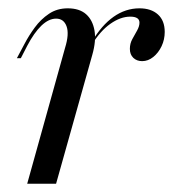

<svg xmlns="http://www.w3.org/2000/svg" viewBox="-20 -446 423 466"><path d="M46 0 137.9 -329.8Q148.4 -363.7 141.5 -382.3Q134.7 -400.8 116.1 -400.8Q98.4 -400.8 80.6 -383.9Q62.9 -366.9 46 -334.7L30.6 -304.8H21L39.5 -339.5Q50 -359.7 64.5 -379.4Q79 -399.2 98.8 -412.5Q118.5 -425.8 144.4 -425.8Q172.6 -425.8 188.7 -411.7Q204.8 -397.6 209.3 -372.2Q213.7 -346.8 204 -312.9L116.1 0ZM325 -297.6Q312.1 -297.6 303.6 -305.6Q295.2 -313.7 295.2 -327.4Q295.2 -340.3 301.2 -351.2Q307.3 -362.1 312.9 -372.2Q318.5 -382.3 318.5 -391.1Q318.5 -405.6 296 -405.6Q272.6 -405.6 248 -388.3Q223.4 -371 203.2 -337.9V-345.2Q226.6 -384.7 255.6 -405.2Q284.7 -425.8 318.5 -425.8Q346.8 -425.8 363.3 -410.9Q379.8 -396 379.8 -368.5Q379.8 -350 372.2 -333.9Q364.5 -317.7 352 -307.7Q339.5 -297.6 325 -297.6Z"/></svg>

Font: Playfair 144pt Light
Style: Italic
Weight: 300
Italic angle: -15.6°
Designer: Claus Eggers Sørensen
Foundry: Claus Eggers Sørensen
Version: Version 2.001;gftools[0.9.30]